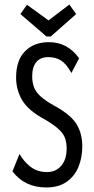

<svg xmlns="http://www.w3.org/2000/svg" viewBox="-20 -817 415 847"><path d="M184 10Q89 10 35 -61L66 -138Q85 -104 115 -81Q145 -58 187 -58Q226 -58 250 -85.5Q274 -113 274 -162Q274 -186 267.5 -206Q261 -226 240.5 -245.5Q220 -265 178 -290Q106 -328 78.5 -374Q51 -420 51 -475Q51 -551 90.5 -591Q130 -631 196 -631Q278 -631 329 -560L295 -495Q273 -535 249.5 -550Q226 -565 193 -565Q158 -565 140 -543Q122 -521 122 -480Q122 -455 129.5 -433.5Q137 -412 159.5 -391.5Q182 -371 226 -347Q294 -309 318.5 -268Q343 -227 343 -171Q343 -122 326 -80.5Q309 -39 273.5 -14.5Q238 10 184 10ZM286 -797 316 -755 204 -656H185L70 -755L99 -796L194 -727Z"/></svg>

Font: Inconsolata Condensed Medium
Style: Regular
Weight: 500
Width: 3
Monospace: yes
Designer: Raph Levien, Cyreal, Brenton Simpson
Foundry: Raph Levien, Cyreal, Google
Version: Version 3.100; ttfautohint (v1.8.4.7-5d5b)